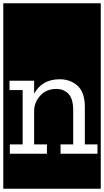

<svg xmlns="http://www.w3.org/2000/svg" viewBox="-32 -937 634 1170"><path d="M-12 213V-917H582V213ZM337 0H562V-57H485V-285Q485 -374 441 -414Q397 -454 332 -454Q224 -454 176 -366V-445H26V-388H106V-57H28V0H254V-57H176V-265Q178 -316 214.5 -355.5Q251 -395 311 -395Q356 -395 385 -365.5Q414 -336 414 -264V-57H337Z"/></svg>

Font: Zilla Slab Highlight
Style: Regular
Weight: 400
Designer: Typotheque Type Foundry
Foundry: Typotheque type foundry
Version: Version 1.1; 2017; ttfautohint (v1.6)